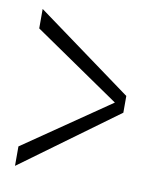

<svg xmlns="http://www.w3.org/2000/svg" viewBox="-63 -537 475 588"><g transform="rotate(10 174.5 -243.0)"><path d="M23 1 321.5 -217V-269L23 -487V-426.5L301.5 -235.5V-250.5L23 -59.5Z"/></g></svg>

Font: Anybody UltraCondensed Thin Light
Style: Regular
Weight: 300
Version: Version 1.111